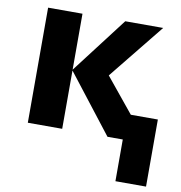

<svg xmlns="http://www.w3.org/2000/svg" viewBox="-83 -626 852 902"><g transform="rotate(10 343.0 -175.0)"><path d="M527 0H454L238 -278V0H74V-549H238V-282L442 -549H623L410 -285L544 -121H673V199H527Z"/></g></svg>

Font: Noto Sans UI ExtraBold
Style: Regular
Weight: 800
Designer: Monotype Design Team
Foundry: Monotype Imaging Inc.
Version: Version 1.001